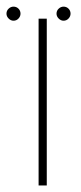

<svg xmlns="http://www.w3.org/2000/svg" viewBox="-33 -567 248 587"><path d="M85 0V-510H110V0ZM161.3 -503.7Q153 -503.7 146.4 -510.3Q139.8 -516.9 139.8 -525.2Q139.8 -534.3 146.4 -540.5Q153 -546.7 161.3 -546.7Q170.3 -546.7 176.5 -540.5Q182.7 -534.3 182.7 -525.2Q182.7 -516.9 176.5 -510.3Q170.3 -503.7 161.3 -503.7ZM8.3 -503.7Q0 -503.7 -6.6 -510.3Q-13.2 -516.9 -13.2 -525.2Q-13.2 -534.3 -6.6 -540.5Q0 -546.7 8.3 -546.7Q17.3 -546.7 23.5 -540.5Q29.7 -534.3 29.7 -525.2Q29.7 -516.9 23.5 -510.3Q17.3 -503.7 8.3 -503.7Z"/></svg>

Font: MuseoModerno SemiBold Thin
Style: Regular
Weight: 250
Version: Version 1.001